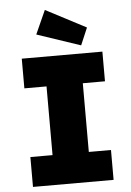

<svg xmlns="http://www.w3.org/2000/svg" viewBox="-62 -999 714 1044"><g transform="rotate(-5 295.0 -476.5)"><path d="M75 0V-163H196V-538H75V-700H515V-538H394V-163H515V0ZM403 -744 165 -824 223 -953 443 -838Z"/></g></svg>

Font: Lexend Deca ExtraBold
Style: Regular
Weight: 800
Designer: Bonnie Shaver-Troup, Thomas Jockin
Foundry: Lexend
Version: Version 1.008; ttfautohint (v1.8.4.7-5d5b)